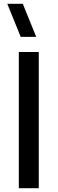

<svg xmlns="http://www.w3.org/2000/svg" viewBox="-20 -995 305 1015"><path d="M89.5 -800 18.5 -975H100.5L171.5 -800ZM79.5 0V-720H185V0Z"/></svg>

Font: Vela Sans SemBd
Style: Regular
Weight: 600
Designer: Principal design: Mikhail Sharanda - project Manrope.
Design modification: Ravid Balaliev
Foundry: Mikhail Sharanda
Version: Version 1.001